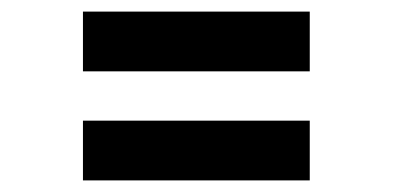

<svg xmlns="http://www.w3.org/2000/svg" viewBox="-20 -464 678 331"><path d="M123 -341V-444H514V-341ZM123 -153V-256H514V-153Z"/></svg>

Font: Maven Pro
Style: Bold
Weight: 700
Designer: Joe Prince
Foundry: Joe Prince
Version: Version 2.103